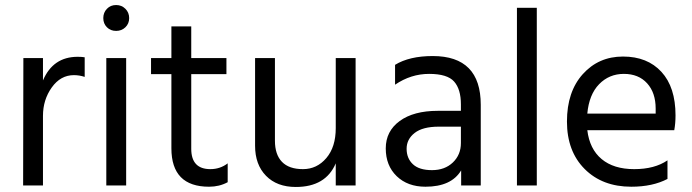

<svg xmlns="http://www.w3.org/2000/svg" viewBox="-20 -738 2755 764"><path d="M151 0H72L73 -507H151V-418Q191 -512 289 -512Q307 -512 317 -510V-432Q296 -439 274 -439Q221 -439 186 -390Q151 -341 151 -277Z M479 -703Q494 -688 494 -666Q494 -644 479 -629.5Q464 -615 442 -615Q420 -615 405.5 -629.5Q391 -644 391 -666Q391 -688 405.5 -703Q420 -718 442 -718Q464 -718 479 -703ZM482 0H403V-507H482Z M812 5Q662 5 662 -148V-443H581V-507H662V-633H741V-507H881V-443H741V-146Q741 -65 817 -65Q856 -65 886 -88V-13Q853 5 812 5Z M1395 0H1316V-88Q1276 6 1157 6Q1082 6 1038.5 -38.5Q995 -83 995 -158V-507H1074V-178Q1074 -123 1102 -94Q1130 -65 1185.5 -65Q1241 -65 1278.5 -109Q1316 -153 1316 -228V-507H1395Z M1673 5Q1602 5 1558.5 -37Q1515 -79 1515 -147.5Q1515 -216 1570.5 -256.5Q1626 -297 1722 -297H1814V-323Q1814 -383 1787 -413.5Q1760 -444 1687.5 -444Q1615 -444 1552 -401V-480Q1609 -515 1702 -515Q1893 -515 1893 -321V0H1815V-60Q1776 5 1673 5ZM1814 -169V-234H1726Q1662 -234 1630 -209Q1598 -184 1598 -146Q1598 -108 1623 -84.5Q1648 -61 1699 -61Q1750 -61 1782 -91.5Q1814 -122 1814 -169Z M2116 0H2037V-707H2116Z M2317 -286H2589V-306Q2589 -369 2555 -406.5Q2521 -444 2462.5 -444Q2404 -444 2364 -403Q2324 -362 2317 -286ZM2492 5Q2377 5 2306.5 -65.5Q2236 -136 2236 -254.5Q2236 -373 2299 -443Q2362 -513 2459 -513Q2556 -513 2612 -452Q2668 -391 2668 -279Q2668 -247 2663 -220H2317Q2326 -145 2374 -105Q2422 -65 2503.5 -65Q2585 -65 2636 -100V-26Q2577 5 2492 5Z"/></svg>

Font: Hind Colombo
Style: Regular
Weight: 400
Designer: Jyotish Sonowal, Aditi Pimprikar
Foundry: Indian Type Foundry
Version: Version 1.000;PS 1.0;hotconv 1.0.86;makeotf.lib2.5.63406; tt